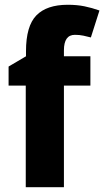

<svg xmlns="http://www.w3.org/2000/svg" viewBox="-20 -785 437 805"><path d="M359 -426H248V0H88V-426H16V-506L89 -549V-570Q89 -676 132.5 -720.5Q176 -765 264 -765Q303 -765 334.5 -758.5Q366 -752 397 -741L361 -628Q346 -632 329.5 -635.5Q313 -639 294 -639Q248 -639 248 -574V-549H359Z"/></svg>

Font: Noto Sans SemiCondensed ExtraBold
Style: Regular
Weight: 800
Width: 4
Designer: Monotype Design Team
Foundry: Monotype Imaging Inc.
Version: Version 2.013; ttfautohint (v1.8.4.7-5d5b)